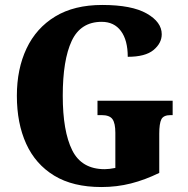

<svg xmlns="http://www.w3.org/2000/svg" viewBox="-20 -744 756 774"><path d="M389 10Q274 10 198.5 -36Q123 -82 85.5 -164.5Q48 -247 48 -358Q48 -466 87 -548.5Q126 -631 202.5 -677.5Q279 -724 392 -724Q511 -724 571.5 -689.5Q632 -655 632 -606Q632 -570 599 -542.5Q566 -515 495 -515Q495 -582 467.5 -619Q440 -656 390 -656Q305 -656 269 -579Q233 -502 233 -358Q233 -215 271 -138.5Q309 -62 402 -62Q420 -62 445 -67V-209Q445 -247 433.5 -263.5Q422 -280 389 -280H373V-338H676V-280H668Q639 -280 630.5 -263Q622 -246 622 -205V-47Q565 -19 508 -4.5Q451 10 389 10Z"/></svg>

Font: Noto Serif Tamil Condensed Black
Style: Italic
Weight: 900
Width: 3
Italic angle: -12°
Designer: Indian Type Foundry, Tom Grace, and the Monotype Design Team
Foundry: Monotype Imaging Inc.
Version: Version 2.003; ttfautohint (v1.8.4.7-5d5b)